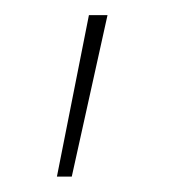

<svg xmlns="http://www.w3.org/2000/svg" viewBox="-20 -98 235 252"><path d="M96.7 -78.1H121.1L74.2 133.8H54.7Z"/></svg>

Font: Intratopia Thin
Style: Regular
Weight: 100
Designer: Rasmus Andersson
Foundry: rsms
Version: Version 3.000;Glyphs 3.2.3 (3260)